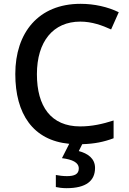

<svg xmlns="http://www.w3.org/2000/svg" viewBox="-20 -810 673 1004"><path d="M477 68C477 18 438 -8 392 -20L410 -56C475 -58 523 -68 574 -87V-180C515 -161 460 -149 399 -149C247 -149 173 -253 173 -422C173 -593 258 -697 400 -697C461 -697 515 -677 561 -656L601 -746C544 -774 473 -790 401 -790C181 -790 60 -639 60 -423C60 -215 152 -76 342 -58L304 17C358 24 392 39 392 71C392 101 369 111 330 111C310 111 286 108 272 105V168C285 171 305 174 328 174C431 174 477 135 477 68Z"/></svg>

Font: Noto Sans Malayalam UI Medium
Style: Regular
Weight: 500
Designer: Jelle Bosma - Monotype Design Team
Foundry: Monotype Imaging Inc.
Version: Version 2.104